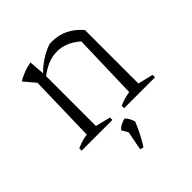

<svg xmlns="http://www.w3.org/2000/svg" viewBox="-191 -624 962 962"><g transform="rotate(-45 289.5 -143.5)"><path d="M45 0V-17Q59 -23 76.5 -29Q94 -35 120 -39L129 -397L78 -457Q124 -485 176 -494L183 -404V-37L263 -17V0ZM346 0V-17Q361 -24 378.5 -29.5Q396 -35 421 -39L431 -388L484 -416V-37L565 -17V0ZM177 -385 176 -404Q205 -435 238 -456.5Q271 -478 307 -491Q312 -492 317 -492Q322 -492 326 -492Q372 -492 411 -473.5Q450 -455 484 -416L431 -388Q374 -439 309 -439Q243 -439 177 -385ZM257 203 279 89 338 86Q326 116 311 146Q296 176 276 207ZM285 117 257 67Q270 54 283 48Q296 42 311 38Q320 47 326.5 58.5Q333 70 338 86Z"/></g></svg>

Font: Piazzolla Thin ExtraLight
Style: Regular
Weight: 250
Version: Version 2.005